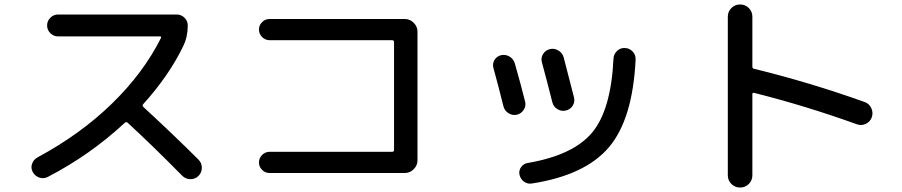

<svg xmlns="http://www.w3.org/2000/svg" viewBox="-20 -790 4040 860"><path d="M195 2Q176 12 156.5 5.5Q137 -1 127 -19Q117 -37 123.5 -56Q130 -75 148 -85Q341 -189 482 -326.5Q623 -464 701 -620Q704 -627 696 -627H240Q220 -627 205.5 -641.5Q191 -656 191 -676Q191 -696 205.5 -710.5Q220 -725 240 -725H772Q792 -725 806.5 -710.5Q821 -696 821 -676Q821 -625 801 -584Q737 -451 621 -323Q616 -318 622 -311Q760 -184 869 -75Q884 -60 884 -38.5Q884 -17 869 -2Q854 13 832.5 12.5Q811 12 796 -3Q660 -141 552 -240Q546 -246 539 -240Q384 -96 195 2Z M1736 -110Q1745 -110 1745 -118V-601Q1745 -610 1736 -610H1188Q1168 -610 1154 -624Q1140 -638 1140 -658Q1140 -677 1154 -691Q1168 -705 1188 -705H1793Q1816 -705 1833 -688Q1850 -671 1850 -648V-72Q1850 -49 1833 -32Q1816 -15 1793 -15H1188Q1168 -15 1154 -29Q1140 -43 1140 -62Q1140 -82 1154 -96Q1168 -110 1188 -110Z M2779 -575Q2800 -574 2814 -559Q2828 -544 2827 -523Q2814 -256 2707.5 -130.5Q2601 -5 2362 32Q2343 35 2327.5 24Q2312 13 2307 -7Q2303 -26 2314 -41.5Q2325 -57 2344 -60Q2548 -95 2632.5 -196.5Q2717 -298 2728 -528Q2729 -548 2744 -562Q2759 -576 2779 -575ZM2235 -314Q2210 -414 2190 -486Q2185 -505 2195 -521.5Q2205 -538 2225 -543Q2245 -547 2262.5 -536.5Q2280 -526 2286 -506Q2314 -408 2332 -335Q2337 -316 2326 -298.5Q2315 -281 2295 -276Q2275 -272 2257.5 -283Q2240 -294 2235 -314ZM2454 -332Q2428 -435 2407 -512Q2402 -531 2412.5 -548Q2423 -565 2443 -570Q2463 -575 2481.5 -563.5Q2500 -552 2505 -532Q2539 -403 2551 -354Q2556 -334 2545.5 -317Q2535 -300 2515 -295Q2495 -290 2477 -301Q2459 -312 2454 -332Z M3240 -5V-715Q3240 -738 3256 -754Q3272 -770 3295 -770Q3318 -770 3334 -754Q3350 -738 3350 -715V-492Q3350 -483 3357 -482Q3607 -421 3853 -333Q3873 -326 3882.5 -306Q3892 -286 3885 -265Q3878 -245 3858.5 -235.5Q3839 -226 3819 -233Q3589 -316 3358 -374Q3350 -376 3350 -368V-5Q3350 18 3334 34Q3318 50 3295 50Q3272 50 3256 34Q3240 18 3240 -5Z"/></svg>

Font: Rounded Mplus 1c Medium
Style: Regular
Weight: 500
Version: Version 1.059.20150529